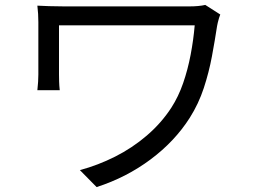

<svg xmlns="http://www.w3.org/2000/svg" viewBox="-20 -726 1040 781"><path d="M876 -667Q874 -662 871 -653Q868 -644 866 -634.5Q864 -625 863 -620Q854 -561 842 -496.5Q830 -432 809 -368Q788 -304 752 -247Q691 -151 592.5 -77.5Q494 -4 373 35L305 -34Q379 -54 448.5 -89Q518 -124 577 -174.5Q636 -225 677 -288Q706 -333 725 -388Q744 -443 755.5 -503.5Q767 -564 772 -623Q760 -623 728 -623Q696 -623 651 -623Q606 -623 554 -623Q502 -623 450 -623Q398 -623 351.5 -623Q305 -623 270 -623Q235 -623 220 -623Q220 -614 220 -594Q220 -574 220 -548.5Q220 -523 220 -498Q220 -473 220 -452.5Q220 -432 220 -423Q220 -412 220.5 -394.5Q221 -377 223 -359H132Q134 -377 135 -393Q136 -409 136 -423Q136 -435 136 -463Q136 -491 136 -525Q136 -559 136 -590Q136 -621 136 -636Q136 -653 135 -669.5Q134 -686 132 -703Q153 -702 179.5 -701Q206 -700 239 -700Q246 -700 274.5 -700Q303 -700 345 -700Q387 -700 437 -700Q487 -700 537 -700Q587 -700 632 -700Q677 -700 708.5 -700Q740 -700 752 -700Q769 -700 785.5 -701.5Q802 -703 815 -706Z"/></svg>

Font: Farlight84_Sys_V01
Style: Regular
Weight: 400
Designer: Ryoko NISHIZUKA  (kana, bopomofo & ideographs); Paul D. Hunt (Latin, Greek & Cyrillic); Sandoll Communications , Soo-you
Foundry: Adobe
Version: Version 2.004;October 29, 2024;FontCreator 14.0.0.2814 64-bi